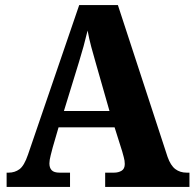

<svg xmlns="http://www.w3.org/2000/svg" viewBox="-20 -734 764 754"><path d="M6 0V-56H14Q38 -56 56.5 -69.5Q75 -83 90 -127L291 -714H443L638 -118Q650 -84 668.5 -70Q687 -56 713 -56H724V0H393V-56H428Q445 -56 457.5 -63.5Q470 -71 470 -90Q470 -103 466 -117Q462 -131 460 -139L430 -234H210L187 -155Q184 -143 179 -124Q174 -105 174 -92Q174 -75 183 -65.5Q192 -56 214 -56H255V0ZM231 -298H410L356 -487Q347 -518 338.5 -549.5Q330 -581 324 -614Q309 -551 290 -490Z"/></svg>

Font: Noto Serif Ethiopic SemiCondensed ExtraBold
Style: Regular
Weight: 800
Width: 4
Designer: Monotype Design Team
Foundry: Monotype Imaging Inc.
Version: Version 2.102; ttfautohint (v1.8.4.7-5d5b)